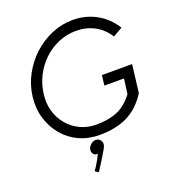

<svg xmlns="http://www.w3.org/2000/svg" viewBox="-162 -826 1044 1165"><g transform="rotate(-20 360.5 -243.5)"><path d="M358 7Q286 7 226.5 -20.5Q167 -48 125.5 -97.5Q84 -147 64.5 -212Q45 -277 54 -351Q63 -424 98 -488.5Q133 -553 186 -601.5Q239 -650 304.5 -677.5Q370 -705 441 -705Q524 -705 592.5 -667Q661 -629 704 -560L643 -525Q608 -580 555 -608Q502 -636 437 -636Q377 -636 323 -613Q269 -590 226.5 -549.5Q184 -509 157 -456Q130 -403 123 -344Q115 -286 129.5 -234.5Q144 -183 177 -143.5Q210 -104 257 -81.5Q304 -59 361 -59Q441 -59 497.5 -83Q554 -107 600 -168L613 -265H486L494 -330H689L667 -150Q615 -68 540 -30.5Q465 7 358 7ZM274 65Q279 50 293 38.5Q307 27 324 27Q344 27 354.5 43.5Q365 60 358 80Q355 88 344 107Q333 126 319 148.5Q305 171 292.5 190.5Q280 210 275 218L253 203Q258 197 268 181.5Q278 166 289 146.5Q300 127 308 110Q289 113 279 99Q269 85 274 65Z"/></g></svg>

Font: Kulim Park Light
Style: Italic
Weight: 300
Italic angle: -8°
Designer: Noponies / Dale Sattler
Foundry: Noponies
Version: Version 1.000; ttfautohint (v1.8.3)